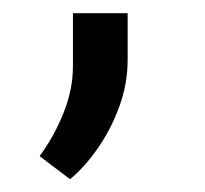

<svg xmlns="http://www.w3.org/2000/svg" viewBox="-20 -127 313 293"><path d="M86.9 146.5Q108.4 128.9 128.7 100.1Q148.9 71.3 161.9 36.1Q174.8 1 174.8 -36.1V-106.9H91.3V-25.4Q91.3 8.8 77.4 44.2Q63.5 79.6 40.5 111.3Z"/></svg>

Font: Vazir Variable Regular
Style: Regular
Weight: 400
Designer: Saber Rastikerdar
Foundry: Saber Rastikerdar
Version: Version 30.1.0